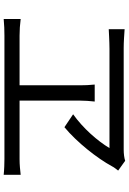

<svg xmlns="http://www.w3.org/2000/svg" viewBox="151 -883 698 1040"><g transform="rotate(90 500.0 -363.0)"><path d="M782 -607C744 -543 675 -464 599 -410L669 -363C751 -431 837 -540 881 -621C887 -633 895 -642 904 -654L851 -692C836 -687 813 -684 791 -684H240C206 -684 169 -687 138 -689V-603C138 -603 208 -607 245 -607ZM525 -120V-448C525 -474 527 -499 530 -527H438C441 -500 442 -471 442 -448V-120H173C144 -120 113 -122 83 -126V-34C114 -37 145 -38 173 -38H842C862 -38 899 -37 927 -34V-126C900 -123 873 -120 842 -120Z"/></g></svg>

Font: Noto Sans Mono CJK JP Regular
Style: Regular
Weight: 400
Designer: Ryoko NISHIZUKA (kana & ideographs); Paul D. Hunt (Latin, Greek & Cyrillic); Wenlong ZHANG (bopomofo); Sandoll Communica
Foundry: Adobe Systems Incorporated
Version: Version 1.004;PS 1.004;hotconv 1.0.82;makeotf.lib2.5.63406